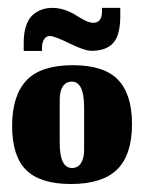

<svg xmlns="http://www.w3.org/2000/svg" viewBox="-20 -453 360 480"><path d="M85 -325.7V-334.7Q85 -346.3 90.2 -354.7Q95.3 -363 105 -363Q116 -363 153.7 -344.5Q191.3 -326 208.7 -326Q245.3 -326 263 -345.5Q280.7 -365 280.7 -413V-433.3H235V-424.7Q235 -396 213 -396Q204.3 -396 192.7 -401.8Q181 -407.7 170.3 -414.7Q159.7 -421.7 143.7 -427.5Q127.7 -433.3 111.7 -433.3Q97.3 -433.3 85.3 -429.3Q73.3 -425.3 62.5 -416.2Q51.7 -407 45.5 -389.2Q39.3 -371.3 39.3 -346.3V-325.7ZM160 -33Q129.3 -33 129.3 -96V-204.3Q129.3 -225.7 137.3 -237.3Q145.3 -249 159.7 -249Q190.3 -249 190.3 -184V-78.7Q190.3 -57.3 182.5 -45.2Q174.7 -33 160 -33ZM157.3 7Q236.3 7 273.2 -29.7Q310 -66.3 310 -143Q310 -217 275.2 -253.5Q240.3 -290 162 -290Q81.7 -290 46 -251.8Q10.3 -213.7 10.3 -138.3Q10.3 -62.3 45.7 -27.7Q81 7 157.3 7Z"/></svg>

Font: Jomhuria
Style: Regular
Weight: 400
Designer: Arabic design by Kourosh Beigpour, Latin design by Eben Sorkin, engineering by Lasse Fister and Khaled Hosney
Version: Version 1.0000